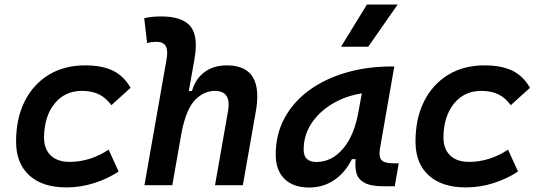

<svg xmlns="http://www.w3.org/2000/svg" viewBox="-20 -815 2384 845"><path d="M287.1 -102.5Q333.5 -102.5 378.4 -117.4Q423.3 -132.3 458 -156.7L502 -60.1Q455.1 -28.8 395.3 -9.5Q335.4 9.8 272.9 9.8Q167 9.8 108.9 -43.2Q50.8 -96.2 50.8 -191.9Q50.8 -293.5 88.4 -368.7Q126 -443.8 194.3 -485.6Q262.7 -527.3 354 -527.3Q429.7 -527.3 477.3 -503.9Q524.9 -480.5 554.7 -428.7L470.2 -352.1Q445.8 -385.3 414.8 -400.1Q383.8 -415 340.3 -415Q265.1 -415 219.7 -358.4Q174.3 -301.8 173.8 -208.5Q174.3 -158.2 203.9 -130.4Q233.4 -102.5 287.1 -102.5Z M926.3 0 983.4 -325.2Q986.3 -341.3 986.3 -354Q986.3 -415 926.3 -415Q877.9 -415 839.1 -375.7Q800.3 -336.4 779.8 -235.8L738.3 0H615.7L712.4 -550.3Q715.8 -567.9 715.8 -581.5Q715.8 -600.6 709.5 -611.8Q698.7 -630.9 669.9 -630.9Q647 -630.9 627.4 -625.5L614.7 -734.9Q633.3 -739.3 651.9 -741Q670.4 -742.7 689 -742.7Q783.7 -742.7 818.8 -698.2Q841.8 -668.9 841.8 -615.2Q841.8 -588.4 835.9 -555.2L811 -414.1H824.7Q840.3 -468.3 880.1 -497.8Q919.9 -527.3 978 -527.3Q1112.3 -527.3 1112.3 -391.1Q1112.3 -361.3 1106 -325.2L1048.8 0Z M1340.8 10.3Q1270.5 10.3 1231.9 -27.8Q1193.4 -65.9 1193.4 -135.3Q1193.4 -223.1 1231.9 -294.7Q1270.5 -366.2 1339.6 -417Q1408.7 -467.8 1502 -495.1Q1595.2 -522.5 1704.1 -522.5H1715.3L1652.3 -161.6Q1650.4 -149.4 1650.4 -140.1Q1650.4 -120.6 1658.7 -110.8Q1671.4 -96.2 1712.9 -96.2H1734.9L1717.3 4.9H1671.4Q1612.3 4.9 1584.2 -10.5Q1556.2 -25.9 1548.8 -53.2Q1543.9 -71.8 1543.9 -93.3Q1543.9 -103.5 1544.9 -114.7H1528.8Q1499 -54.7 1450.4 -22.2Q1401.9 10.3 1340.8 10.3ZM1372.6 -102.1Q1439.5 -102.1 1489.5 -160.4Q1539.6 -218.8 1558.1 -325.7L1572.3 -404.3Q1498.5 -392.1 1440.7 -356.9Q1382.8 -321.8 1349.6 -270.3Q1316.4 -218.8 1316.4 -156.2Q1316.4 -102.1 1372.6 -102.1ZM1481 -609.4 1594.7 -794.9H1730L1600.6 -609.4Z M2044.9 -102.5Q2091.3 -102.5 2136.2 -117.4Q2181.2 -132.3 2215.8 -156.7L2259.8 -60.1Q2212.9 -28.8 2153.1 -9.5Q2093.3 9.8 2030.8 9.8Q1924.8 9.8 1866.7 -43.2Q1808.6 -96.2 1808.6 -191.9Q1808.6 -293.5 1846.2 -368.7Q1883.8 -443.8 1952.1 -485.6Q2020.5 -527.3 2111.8 -527.3Q2187.5 -527.3 2235.1 -503.9Q2282.7 -480.5 2312.5 -428.7L2228 -352.1Q2203.6 -385.3 2172.6 -400.1Q2141.6 -415 2098.1 -415Q2022.9 -415 1977.5 -358.4Q1932.1 -301.8 1931.6 -208.5Q1932.1 -158.2 1961.7 -130.4Q1991.2 -102.5 2044.9 -102.5Z"/></svg>

Font: CaskaydiaCove NFP SemiBold
Style: Italic
Weight: 600
Italic angle: -10°
Designer: Aaron Bell
Foundry: Saja Typeworks
Version: Version 2111.001; VTT 6.35;Nerd Fonts 3.1.1